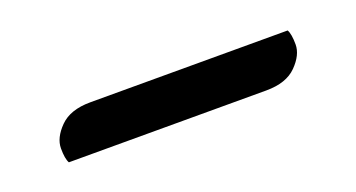

<svg xmlns="http://www.w3.org/2000/svg" viewBox="-24 -851 517 279"><g transform="rotate(-20 235.0 -711.5)"><path d="M52.7 -675.3Q48.8 -682.1 48.8 -698.2Q48.8 -714.4 64.7 -730.5Q80.6 -746.6 111.8 -746.6H417Q420.9 -739.7 420.9 -723.6Q420.9 -707.5 405 -691.4Q389.2 -675.3 357.9 -675.3Z"/></g></svg>

Font: Rye
Style: Regular
Weight: 400
Designer: Nicole Fally
Foundry: Nicole Fally
Version: Version 1.001